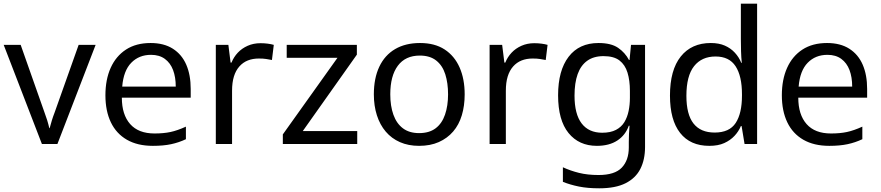

<svg xmlns="http://www.w3.org/2000/svg" viewBox="-20 -780 4771 1040"><path d="M207 0 0 -537H92L221 -171Q229 -150 235.5 -129Q242 -108 247 -86H249Q255 -108 261 -128Q267 -148 276 -171L406 -537H498L291 0Z M796 -547Q868 -547 916.5 -516Q965 -485 989 -429.5Q1013 -374 1013 -298V-251H640Q640 -159 685 -108Q730 -57 817 -57Q866 -57 903.5 -65Q941 -73 987 -94V-26Q949 -8 907 1Q865 10 808 10Q725 10 667.5 -23Q610 -56 580.5 -117.5Q551 -179 551 -264Q551 -349 579.5 -412.5Q608 -476 662.5 -511.5Q717 -547 796 -547ZM798 -483Q733 -483 691 -440Q649 -397 642 -311H932Q932 -362 917.5 -400.5Q903 -439 873 -461Q843 -483 798 -483Z M1391 -546Q1412 -546 1430.5 -543.5Q1449 -541 1463 -537L1453 -455Q1437 -458 1421.5 -460.5Q1406 -463 1382 -463Q1349 -463 1322.5 -452.5Q1296 -442 1276.5 -420Q1257 -398 1247 -365.5Q1237 -333 1237 -288V0H1149V-537H1217L1229 -441H1234Q1246 -471 1268 -494.5Q1290 -518 1321.5 -532Q1353 -546 1391 -546Z M1915 0H1512V-52L1808 -467H1533V-537H1913V-484L1620 -70H1915Z M2497 -269Q2497 -207 2481.5 -155.5Q2466 -104 2434.5 -67.5Q2403 -31 2357 -10.5Q2311 10 2250 10Q2192 10 2146.5 -10Q2101 -30 2069.5 -67Q2038 -104 2021.5 -155.5Q2005 -207 2005 -269Q2005 -356 2034.5 -418.5Q2064 -481 2120 -514Q2176 -547 2255 -547Q2335 -547 2388.5 -512Q2442 -477 2469.5 -414.5Q2497 -352 2497 -269ZM2094 -269Q2094 -206 2111 -158.5Q2128 -111 2162.5 -85Q2197 -59 2250 -59Q2305 -59 2339.5 -85Q2374 -111 2390.5 -159Q2407 -207 2407 -269Q2407 -330 2392 -377.5Q2377 -425 2343 -452Q2309 -479 2254 -479Q2176 -479 2135 -424Q2094 -369 2094 -269Z M2874 -546Q2895 -546 2913.5 -543.5Q2932 -541 2946 -537L2936 -455Q2920 -458 2904.5 -460.5Q2889 -463 2865 -463Q2832 -463 2805.5 -452.5Q2779 -442 2759.5 -420Q2740 -398 2730 -365.5Q2720 -333 2720 -288V0H2632V-537H2700L2712 -441H2717Q2729 -471 2751 -494.5Q2773 -518 2804.5 -532Q2836 -546 2874 -546Z M3222 -547Q3290 -547 3328 -521Q3366 -495 3387 -455H3390L3398 -537H3474V16Q3474 85 3448.5 135Q3423 185 3368.5 212.5Q3314 240 3226 240Q3163 240 3116 230.5Q3069 221 3029 205V126Q3070 145 3116.5 156.5Q3163 168 3222 168Q3310 168 3348 128Q3386 88 3386 19V-11Q3386 -34 3387 -54Q3388 -74 3390 -99H3386Q3368 -48 3324 -19Q3280 10 3213 10Q3116 10 3059.5 -59.5Q3003 -129 3003 -264Q3003 -398 3060 -472.5Q3117 -547 3222 -547ZM3249 -476Q3196 -476 3161 -451Q3126 -426 3109 -378.5Q3092 -331 3092 -262Q3092 -162 3130.5 -111.5Q3169 -61 3242 -61Q3287 -61 3316.5 -76.5Q3346 -92 3362 -118.5Q3378 -145 3385 -179Q3392 -213 3392 -250V-288Q3392 -344 3379 -386.5Q3366 -429 3335.5 -452.5Q3305 -476 3249 -476Z M3822 10Q3719 10 3664 -60Q3609 -130 3609 -262Q3609 -401 3667.5 -474Q3726 -547 3830 -547Q3874 -547 3906 -533Q3938 -519 3960.5 -494.5Q3983 -470 3995 -440H3998Q3995 -469 3994 -502.5Q3993 -536 3993 -569V-760H4081V0H4013L3997 -97H3993Q3981 -68 3958.5 -44Q3936 -20 3903 -5Q3870 10 3822 10ZM3851 -62Q3931 -62 3965 -114Q3999 -166 3999 -262V-269Q3999 -368 3964.5 -421Q3930 -474 3856 -474Q3781 -474 3739.5 -421.5Q3698 -369 3698 -261Q3698 -160 3736.5 -111Q3775 -62 3851 -62Z M4460 -547Q4532 -547 4580.5 -516Q4629 -485 4653 -429.5Q4677 -374 4677 -298V-251H4304Q4304 -159 4349 -108Q4394 -57 4481 -57Q4530 -57 4567.5 -65Q4605 -73 4651 -94V-26Q4613 -8 4571 1Q4529 10 4472 10Q4389 10 4331.5 -23Q4274 -56 4244.5 -117.5Q4215 -179 4215 -264Q4215 -349 4243.5 -412.5Q4272 -476 4326.5 -511.5Q4381 -547 4460 -547ZM4462 -483Q4397 -483 4355 -440Q4313 -397 4306 -311H4596Q4596 -362 4581.5 -400.5Q4567 -439 4537 -461Q4507 -483 4462 -483Z"/></svg>

Font: Noto Sans Hebrew Thin
Style: Regular
Weight: 400
Version: Version 3.001